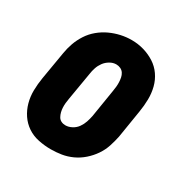

<svg xmlns="http://www.w3.org/2000/svg" viewBox="-131 -657 762 780"><g transform="rotate(30 250.0 -266.5)"><path d="M206 8Q177 8 148 2Q119 -4 96 -19.5Q73 -35 57.5 -58Q42 -81 34.5 -108.5Q27 -136 27.5 -165.5Q28 -195 33 -225L55 -355Q59 -380 67.5 -404Q76 -428 90.5 -450.5Q105 -473 126 -490.5Q147 -508 171 -519Q195 -530 220 -535.5Q245 -541 270 -541Q300 -541 327.5 -533Q355 -525 378.5 -510Q402 -495 418 -472Q434 -449 441 -421.5Q448 -394 447.5 -364.5Q447 -335 442 -305L421 -175Q416 -151 408 -126.5Q400 -102 385 -80Q370 -58 349.5 -40Q329 -22 305 -11Q281 0 256 4Q231 8 206 8ZM209 -106Q224 -106 239 -114Q254 -122 263.5 -135.5Q273 -149 278 -164Q283 -179 286 -194L307 -324Q309 -335 310 -346Q311 -357 310.5 -367.5Q310 -378 308 -388Q306 -398 300.5 -406.5Q295 -415 285.5 -419.5Q276 -424 265 -424Q250 -424 235.5 -415.5Q221 -407 211.5 -394Q202 -381 197 -366Q192 -351 190 -336L168 -206Q166 -195 165 -184.5Q164 -174 164.5 -163.5Q165 -153 167.5 -143Q170 -133 175 -124Q180 -115 189 -110.5Q198 -106 209 -106Z"/></g></svg>

Font: Iosevka Curly Slab HvObl
Style: Regular
Weight: 900
Italic angle: -9°
Monospace: yes
Designer: Belleve Invis
Foundry: Belleve Invis
Version: Version 11.1.0; ttfautohint (v1.8.3)